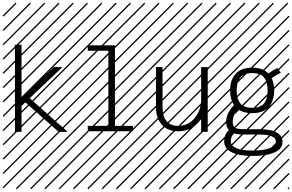

<svg xmlns="http://www.w3.org/2000/svg" viewBox="-23 -978 2168 1424"><path d="M136.7 0H87.9V-646H136.7V-253.4L376 -480.5H440.4L197.3 -249.5L479 0H412.1L165 -218.8L136.7 -191.9ZM526.9 410.6 533.7 417.5 525.4 425.8 518.6 418.9ZM526.9 304.7 533.7 311.5 419.4 425.8 412.6 418.9ZM526.9 198.7 533.7 205.6 313.5 425.8 306.6 418.9ZM526.9 92.3 533.7 99.1 207.5 425.8 200.7 418.9ZM526.9 -13.2 533.7 -6.3 101.6 425.8 94.7 418.9ZM526.9 -119.1 533.7 -112.3 3.4 418 -3.4 411.1ZM526.9 -225.6 533.7 -218.8 3.4 311.5 -3.4 304.7ZM526.9 -331.5 533.7 -324.7 3.4 205.6 -3.4 198.7ZM526.9 -438 533.7 -431.2 3.4 99.1 -3.4 92.3ZM526.9 -543.5 533.7 -536.6 3.4 -6.3 -3.4 -13.2ZM526.9 -649.4 533.7 -642.6 3.4 -112.3 -3.4 -119.1ZM526.9 -755.9 533.7 -749 3.4 -218.8 -3.4 -225.6ZM526.9 -861.8 533.7 -855 3.4 -324.7 -3.4 -331.5ZM516.6 -958 523.4 -951.2 3.4 -431.2 -3.4 -438ZM411.1 -958 418 -951.2 3.4 -536.6 -3.4 -543.5ZM305.2 -958 312 -951.2 3.4 -642.6 -3.4 -649.4ZM198.7 -958 205.6 -951.2 3.4 -749 -3.4 -755.9ZM92.3 -958 99.1 -951.2 3.4 -855 -3.4 -861.8Z M627.9 -4.4V-44.4H780.8V-601.6H627.9V-641.6H829.6V-44.4H962.9V-4.4ZM1057.1 410.6 1064 417.5 1055.7 425.8 1048.8 418.9ZM1057.1 304.7 1064 311.5 949.7 425.8 942.9 418.9ZM1057.1 198.7 1064 205.6 843.8 425.8 836.9 418.9ZM1057.1 92.3 1064 99.1 737.8 425.8 731 418.9ZM1057.1 -13.2 1064 -6.3 631.8 425.8 625 418.9ZM1057.1 -119.1 1064 -112.3 533.7 418 526.9 411.1ZM1057.1 -225.6 1064 -218.8 533.7 311.5 526.9 304.7ZM1057.1 -331.5 1064 -324.7 533.7 205.6 526.9 198.7ZM1057.1 -438 1064 -431.2 533.7 99.1 526.9 92.3ZM1057.1 -543.5 1064 -536.6 533.7 -6.3 526.9 -13.2ZM1057.1 -649.4 1064 -642.6 533.7 -112.3 526.9 -119.1ZM1057.1 -755.9 1064 -749 533.7 -218.8 526.9 -225.6ZM1057.1 -861.8 1064 -855 533.7 -324.7 526.9 -331.5ZM1046.9 -958 1053.7 -951.2 533.7 -431.2 526.9 -438ZM941.4 -958 948.2 -951.2 533.7 -536.6 526.9 -543.5ZM835.4 -958 842.3 -951.2 533.7 -642.6 526.9 -649.4ZM729 -958 735.8 -951.2 533.7 -749 526.9 -755.9ZM622.6 -958 629.4 -951.2 533.7 -855 526.9 -861.8Z M1517.6 0H1468.8V-97.7Q1441.9 -54.7 1399.2 -29.5Q1356.4 -4.4 1300.3 -4.4Q1219.2 -4.4 1176.5 -53.7Q1133.8 -103 1133.8 -182.1V-480.5H1182.6V-182.1Q1182.6 -113.8 1212.9 -79.1Q1243.2 -44.4 1300.3 -44.4Q1371.6 -44.4 1420.2 -101.8Q1468.8 -159.2 1468.8 -240.2V-480.5H1517.6ZM1587.4 410.6 1594.2 417.5 1585.9 425.8 1579.1 418.9ZM1587.4 304.7 1594.2 311.5 1480 425.8 1473.1 418.9ZM1587.4 198.7 1594.2 205.6 1374 425.8 1367.2 418.9ZM1587.4 92.3 1594.2 99.1 1268.1 425.8 1261.2 418.9ZM1587.4 -13.2 1594.2 -6.3 1162.1 425.8 1155.3 418.9ZM1587.4 -119.1 1594.2 -112.3 1064 418 1057.1 411.1ZM1587.4 -225.6 1594.2 -218.8 1064 311.5 1057.1 304.7ZM1587.4 -331.5 1594.2 -324.7 1064 205.6 1057.1 198.7ZM1587.4 -438 1594.2 -431.2 1064 99.1 1057.1 92.3ZM1587.4 -543.5 1594.2 -536.6 1064 -6.3 1057.1 -13.2ZM1587.4 -649.4 1594.2 -642.6 1064 -112.3 1057.1 -119.1ZM1587.4 -755.9 1594.2 -749 1064 -218.8 1057.1 -225.6ZM1587.4 -861.8 1594.2 -855 1064 -324.7 1057.1 -331.5ZM1577.1 -958 1584 -951.2 1064 -431.2 1057.1 -438ZM1471.7 -958 1478.5 -951.2 1064 -536.6 1057.1 -543.5ZM1365.7 -958 1372.6 -951.2 1064 -642.6 1057.1 -649.4ZM1259.3 -958 1266.1 -951.2 1064 -749 1057.1 -755.9ZM1152.8 -958 1159.7 -951.2 1064 -855 1057.1 -861.8Z M1703.1 -73.7Q1703.1 -58.1 1708 -47.6Q1712.9 -37.1 1719.2 -31.7Q1725.6 -26.4 1739.5 -23.7Q1753.4 -21 1762.9 -20.5Q1772.5 -20 1792.5 -20H1900.4Q1917.5 -20 1933.6 -18.8Q1949.7 -17.6 1970.5 -14.6Q1991.2 -11.7 2008.3 -4.9Q2025.4 2 2040.3 11.7Q2055.2 21.5 2063.7 37.4Q2072.3 53.2 2072.3 73.2Q2072.3 95.7 2061.3 113.8Q2050.3 131.8 2031 142.8Q2011.7 153.8 1989.7 161.4Q1967.8 168.9 1940.9 172.6Q1914.1 176.3 1893.6 177.5Q1873 178.7 1851.6 178.7Q1829.6 178.7 1809.1 177.2Q1788.6 175.8 1762.9 172.1Q1737.3 168.5 1716.6 160.6Q1695.8 152.8 1677.7 141.4Q1659.7 129.9 1649.7 111.6Q1639.6 93.3 1639.6 70.3Q1639.6 18.6 1674.8 -13.7Q1654.3 -36.1 1654.3 -73.7Q1654.3 -139.6 1712.9 -198.2Q1683.6 -240.7 1683.6 -307.1Q1683.6 -333 1688 -356Q1692.4 -378.9 1704.1 -401.4Q1715.8 -423.8 1733.6 -439.9Q1751.5 -456.1 1780.5 -466.1Q1809.6 -476.1 1847.2 -476.1Q1924.8 -476.1 1967.3 -433.6Q2002 -457.5 2035.6 -473.6L2060.1 -438.5Q2023.9 -421.4 1991.7 -398.4Q2010.7 -359.9 2010.7 -307.1Q2010.7 -274.4 2002.9 -246.3Q1995.1 -218.3 1977.8 -193.1Q1960.4 -168 1927 -153.3Q1893.6 -138.7 1847.2 -138.7Q1783.2 -138.7 1743.7 -167Q1721.2 -143.6 1712.2 -121.8Q1703.1 -100.1 1703.1 -73.7ZM1732.4 -307.1Q1732.4 -245.6 1758.3 -212.2Q1784.2 -178.7 1847.2 -178.7Q1910.2 -178.7 1936 -212.2Q1961.9 -245.6 1961.9 -307.1Q1961.9 -369.1 1936 -402.6Q1910.2 -436 1847.2 -436Q1784.2 -436 1758.3 -402.6Q1732.4 -369.1 1732.4 -307.1ZM1713.9 11.2Q1703.6 19 1696 35.2Q1688.5 51.3 1688.5 70.3Q1688.5 95.2 1712.4 111.1Q1736.3 127 1771 132.8Q1805.7 138.7 1851.6 138.7Q1884.8 138.7 1914.3 135Q1943.8 131.3 1968.8 124Q1993.7 116.7 2008.5 103.5Q2023.4 90.3 2023.4 73.2Q2023.4 20 1900.4 20H1792.5Q1739.7 20 1713.9 11.2ZM2117.7 410.6 2124.5 417.5 2116.2 425.8 2109.4 418.9ZM2117.7 304.7 2124.5 311.5 2010.3 425.8 2003.4 418.9ZM2117.7 198.7 2124.5 205.6 1904.3 425.8 1897.5 418.9ZM2117.7 92.3 2124.5 99.1 1798.3 425.8 1791.5 418.9ZM2117.7 -13.2 2124.5 -6.3 1692.4 425.8 1685.5 418.9ZM2117.7 -119.1 2124.5 -112.3 1594.2 418 1587.4 411.1ZM2117.7 -225.6 2124.5 -218.8 1594.2 311.5 1587.4 304.7ZM2117.7 -331.5 2124.5 -324.7 1594.2 205.6 1587.4 198.7ZM2117.7 -438 2124.5 -431.2 1594.2 99.1 1587.4 92.3ZM2117.7 -543.5 2124.5 -536.6 1594.2 -6.3 1587.4 -13.2ZM2117.7 -649.4 2124.5 -642.6 1594.2 -112.3 1587.4 -119.1ZM2117.7 -755.9 2124.5 -749 1594.2 -218.8 1587.4 -225.6ZM2117.7 -861.8 2124.5 -855 1594.2 -324.7 1587.4 -331.5ZM2107.4 -958 2114.3 -951.2 1594.2 -431.2 1587.4 -438ZM2002 -958 2008.8 -951.2 1594.2 -536.6 1587.4 -543.5ZM1896 -958 1902.8 -951.2 1594.2 -642.6 1587.4 -649.4ZM1789.6 -958 1796.4 -951.2 1594.2 -749 1587.4 -755.9ZM1683.1 -958 1689.9 -951.2 1594.2 -855 1587.4 -861.8Z"/></svg>

Font: AzarMehrMSRS2
Style: Regular
Weight: 1
Designer: Amin Abedi
Version: Version 1.00